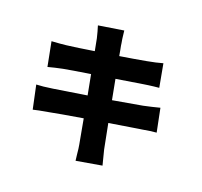

<svg xmlns="http://www.w3.org/2000/svg" viewBox="-146 -972 1269 1208"><g transform="rotate(20 488.5 -368.5)"><path d="M319.3 -779.3 486.3 -805.7 489.3 -779.3Q492.2 -750 497.1 -725.6Q498 -713.9 504.9 -680.7Q511.7 -641.6 511.7 -643.6Q610.4 -659.2 684.6 -672.9Q744.1 -683.6 788.1 -696.3L816.4 -542Q804.7 -541 782.7 -538.6Q760.7 -536.1 748 -534.2L714.8 -529.3L538.1 -501L563.5 -367.2Q702.1 -390.6 758.8 -401.4Q818.4 -414.1 866.2 -426.8L897.5 -271.5Q858.4 -268.6 805.7 -258.8L786.1 -255.9L590.8 -224.6L623 -59.6Q633.8 -15.6 640.6 9.8L648.4 40L478.5 69.3L473.6 28.3Q469.7 -13.7 465.8 -33.2L446.3 -139.6L435.5 -199.2Q277.3 -172.9 218.8 -161.1Q140.6 -147.5 115.2 -140.6L82 -296.9Q121.1 -297.9 191.4 -308.6L409.2 -342.8L383.8 -476.6Q256.8 -457 206.1 -447.3Q153.3 -436.5 110.4 -424.8L79.1 -585.9Q142.6 -589.8 174.8 -593.8Q247.1 -602.5 356.4 -620.1L340.8 -701.2Q331.1 -742.2 319.3 -779.3Z"/></g></svg>

Font: Min Sans Black
Style: Regular
Weight: 900
Designer: Jinseong-Kim, NotoSansCJK, Nunito
Foundry: Jinseong-Kim
Version: Version 1.000